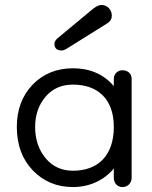

<svg xmlns="http://www.w3.org/2000/svg" viewBox="-20 -740 616 776"><path d="M211 -584C204 -577 200 -570 200 -563C200 -545 210 -536 229 -536C234 -536 240 -538 246 -541L414 -646C426 -654 432 -664 432 -677C432 -700 414 -720 390 -720C381 -720 370 -715 358 -706ZM275 16C343 16 401 -12 440 -59V-21C440 0 454 16 475 16C496 16 512 0 512 -21V-421C512 -444 495 -456 475 -456C458 -456 440 -444 440 -421V-392C399 -440 344 -464 275 -464C209 -464 155 -442 112 -398C69 -353 48 -296 48 -227C48 -156 69 -97 112 -52C155 -7 209 16 275 16ZM275 -50C229 -50 192 -67 164 -101C136 -135 122 -177 122 -227C122 -275 136 -316 164 -349C192 -382 229 -398 275 -398C375 -398 440 -340 440 -227C440 -110 375 -50 275 -50Z"/></svg>

Font: Dongle Light
Style: Regular
Weight: 300
Designer: Yanghee Ryu
Foundry: Yanghee Ryu
Version: Version 2.000